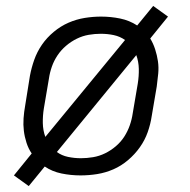

<svg xmlns="http://www.w3.org/2000/svg" viewBox="-20 -584 640 648"><path d="M77 44 27 8 87 -66Q76 -82 69.5 -102Q63 -122 60.5 -142.5Q58 -163 59.5 -184.5Q61 -206 65 -228L81 -328Q86 -355 95.5 -382Q105 -409 121.5 -433Q138 -457 161.5 -476.5Q185 -496 211.5 -507.5Q238 -519 266 -523.5Q294 -528 321 -528Q321 -528 321 -528Q321 -528 321 -528Q354 -528 385.5 -521.5Q417 -515 443 -498L497 -564L547 -528L487 -454Q497 -438 503.5 -418Q510 -398 513 -377.5Q516 -357 514 -335.5Q512 -314 509 -292L492 -192Q488 -165 478.5 -138Q469 -111 452 -87Q435 -63 412 -43.5Q389 -24 362.5 -12.5Q336 -1 308 3.5Q280 8 252 8Q252 8 252 8Q252 8 252 8Q219 8 187.5 1.5Q156 -5 131 -22ZM133 -122 402 -449Q385 -461 364 -465.5Q343 -470 320 -470Q300 -470 279.5 -466.5Q259 -463 239.5 -453.5Q220 -444 203 -429.5Q186 -415 174 -397Q162 -379 155 -359Q148 -339 145 -318L128 -218Q124 -193 124.5 -168.5Q125 -144 133 -122ZM253 -50Q273 -50 294 -53.5Q315 -57 334.5 -66.5Q354 -76 371 -90.5Q388 -105 399.5 -123Q411 -141 418 -161Q425 -181 428 -202L445 -302Q449 -327 448.5 -351.5Q448 -376 440 -398L172 -71Q188 -59 209.5 -54.5Q231 -50 253 -50Z"/></svg>

Font: Iosevka SS04 Lt Ex Obl
Style: Regular
Weight: 300
Width: 7
Italic angle: -9°
Monospace: yes
Designer: Belleve Invis
Foundry: Belleve Invis
Version: Version 19.0.0; ttfautohint (v1.8.4)